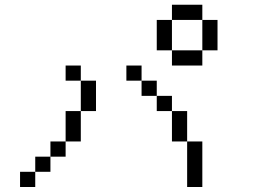

<svg xmlns="http://www.w3.org/2000/svg" viewBox="-20 -832 1040 790"><path d="M125 -125H62.5V-62.5H125ZM125 -125H187.5V-187.5H125ZM750 -250V-62.5H812.5V-250ZM187.5 -187.5H250V-250H187.5ZM250 -250H312.5Q312.5 -250 312.5 -375H250Q250 -375 250 -250ZM750 -250Q750 -250 750 -375H687.5Q687.5 -375 687.5 -250ZM312.5 -375H375Q375 -375 375 -500H312.5Q312.5 -500 312.5 -375ZM687.5 -375V-437.5H625V-375ZM625 -437.5V-500H562.5V-437.5ZM312.5 -500V-562.5H250V-500ZM562.5 -500V-562.5H500V-500ZM687.5 -625V-562.5H812.5V-625ZM687.5 -625Q687.5 -625 687.5 -750H625Q625 -750 625 -625ZM812.5 -625H875Q875 -625 875 -750H812.5Q812.5 -750 812.5 -625ZM687.5 -750H812.5V-812.5H687.5Z"/></svg>

Font: Unifont
Style: Regular
Weight: 500
Version: Version 15.1.04